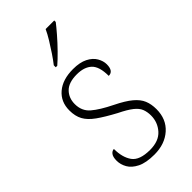

<svg xmlns="http://www.w3.org/2000/svg" viewBox="-242 -827 899 899"><g transform="rotate(-45 207.5 -378.0)"><path d="M207 10Q152 10 120 -6Q88 -22 74.5 -46Q61 -70 61 -95Q61 -120 70 -131.5Q79 -143 91 -143Q91 -87 115 -53.5Q139 -20 208 -20Q266 -20 295.5 -53Q325 -86 325 -131Q325 -155 317.5 -174Q310 -193 288 -210.5Q266 -228 223 -249Q167 -279 133.5 -303Q100 -327 85.5 -353.5Q71 -380 71 -418Q71 -475 111 -509Q151 -543 220 -543Q265 -543 293.5 -528.5Q322 -514 335 -491.5Q348 -469 348 -447Q348 -402 316 -402Q316 -464 290 -488.5Q264 -513 215 -513Q161 -513 135.5 -487Q110 -461 110 -421Q110 -375 142 -347.5Q174 -320 237 -289Q288 -264 315.5 -241Q343 -218 353.5 -192.5Q364 -167 364 -134Q364 -68 320 -29Q276 10 207 10ZM169 -619Q184 -638 201.5 -664Q219 -690 235.5 -717Q252 -744 262 -766H319V-756Q306 -739 281 -710Q256 -681 228 -652.5Q200 -624 179 -606H169Z"/></g></svg>

Font: Noto Serif Tamil ExtraLight
Style: Italic
Weight: 200
Italic angle: -12°
Designer: Indian Type Foundry, Tom Grace, and the Monotype Design Team
Foundry: Monotype Imaging Inc.
Version: Version 2.003; ttfautohint (v1.8.4.7-5d5b)